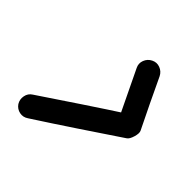

<svg xmlns="http://www.w3.org/2000/svg" viewBox="-121 -461 591 591"><g transform="rotate(45 174.5 -165.5)"><path d="M202 -315Q195 -329 200.5 -343.5Q206 -358 220 -365Q234 -372 248.5 -366.5Q263 -361 270 -347Q289 -307 308 -267Q327 -227 347 -187Q351 -179 346 -162Q341 -145 333 -140Q269 -97 204.5 -54Q140 -11 75 31Q75 31 75 31Q75 31 75 31Q62 40 47 37Q32 34 23 21Q15 8 18 -7.5Q21 -23 34 -31Q98 -74 162.5 -117Q227 -160 292 -202Q296 -205 295 -196Q294 -187 291 -177Q288 -166 284.5 -158.5Q281 -151 279 -155Q260 -195 240.5 -235Q221 -275 202 -315Q202 -315 202 -315Q202 -315 202 -315Z"/></g></svg>

Font: FRB American Cursive Guidelines Extrabold
Style: Bold Italic
Weight: 800
Italic angle: -25°
Version: Version 2.0;Modular Font Editor K font №1